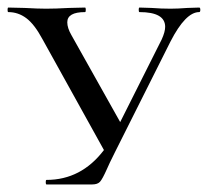

<svg xmlns="http://www.w3.org/2000/svg" viewBox="-24 -488 550 508"><path d="M503 -456Q467 -456 427 -378L280 -85Q264 -53 259 -41Q247 -14 240.5 -7Q234 0 220 0H99Q97 0 97 -6Q97 -12 99 -12Q191 -12 251 -91L88 -385Q67 -424 45.5 -440Q24 -456 -2 -456Q-4 -456 -4 -462Q-4 -468 -2 -468L41 -467Q77 -465 98 -465Q123 -465 159 -467L201 -468Q203 -468 203 -462Q203 -456 201 -456Q154 -456 154 -429Q154 -414 165 -395L294 -165L404 -384Q413 -404 413 -417Q413 -456 345 -456Q343 -456 343 -462Q343 -468 345 -468L377 -467Q403 -465 427 -465Q446 -465 472 -467L503 -468Q506 -468 506 -462Q506 -456 503 -456Z"/></svg>

Font: Cormorant SC Medium
Style: Regular
Weight: 500
Designer: Christian Thalmann (Catharsis Fonts)
Version: Version 3.000